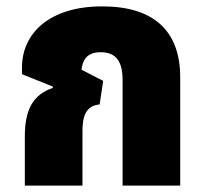

<svg xmlns="http://www.w3.org/2000/svg" viewBox="-20 -583 642 603"><path d="M58 0H239V-171C239 -217 249 -251 293 -255L304 -329L236 -364C239 -393 252 -419 296 -419C347 -419 365 -387 365 -331V0H546V-340C546 -486 463 -563 301 -563C135 -563 49 -478 49 -371V-350L146 -311V-307C84 -286 58 -239 58 -155Z"/></svg>

Font: Noto Sans Thai SemCond Blk
Style: Regular
Weight: 900
Width: 4
Designer: Monotype Design Team
Foundry: Monotype Imaging Inc.
Version: Version 2.002